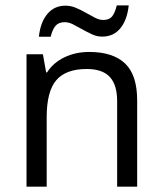

<svg xmlns="http://www.w3.org/2000/svg" viewBox="-20 -701 610 721"><path d="M419.9 0V-321.3Q419.9 -382.3 392.3 -412.1Q364.7 -441.9 305.7 -441.9Q227.5 -441.9 191.4 -399.9Q155.3 -357.9 155.3 -260.7V0H79.6V-497.1H141.1L153.3 -429.2H156.7Q180.2 -465.8 221.9 -485.8Q263.7 -505.9 314.9 -505.9Q404.3 -505.9 449.7 -462.6Q495.1 -419.4 495.1 -324.2V0ZM363.8 -563.5Q344.2 -563.5 325.7 -572Q307.1 -580.6 289.1 -590.8Q271 -601.1 254.6 -609.4Q238.3 -617.7 222.7 -617.7Q200.2 -617.7 188.5 -604Q176.8 -590.3 170.4 -563H126Q131.8 -617.7 158 -648.7Q184.1 -679.7 225.6 -679.7Q246.1 -679.7 265.6 -671.4Q285.2 -663.1 303 -652.8Q320.8 -642.6 336.9 -634.3Q353 -626 367.7 -626Q390.1 -626 400.9 -639.2Q411.6 -652.3 418.5 -680.7H463.4Q457.5 -626 431.9 -594.7Q406.2 -563.5 363.8 -563.5Z"/></svg>

Font: Bpm'online Open Sans
Style: Regular
Weight: 400
Foundry: Ascender Corporation
Version: Version 1.10